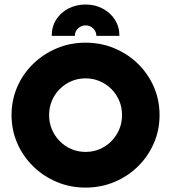

<svg xmlns="http://www.w3.org/2000/svg" viewBox="-20 -830 769 863"><path d="M364.6 13.2Q295.1 13.2 235.1 -12.2Q175 -37.5 129.2 -82.3Q83.3 -127.1 57.6 -186.1Q31.9 -245.1 31.9 -312.5Q31.9 -380.6 57.6 -439.6Q83.3 -498.6 129.2 -543.1Q175 -587.5 235.1 -612.8Q295.1 -638.2 364.6 -638.2Q434 -638.2 494.4 -612.8Q554.9 -587.5 600.3 -543.1Q645.8 -498.6 671.5 -439.6Q697.2 -380.6 697.2 -312.5Q697.2 -245.1 671.5 -186.1Q645.8 -127.1 600.3 -82.3Q554.9 -37.5 494.4 -12.2Q434 13.2 364.6 13.2ZM364.6 -147.2Q399.3 -147.2 428.8 -160.1Q458.3 -172.9 480.9 -195.8Q503.5 -218.8 516 -248.6Q528.5 -278.5 528.5 -312.5Q528.5 -347.2 516 -377.1Q503.5 -406.9 480.9 -429.5Q458.3 -452.1 428.8 -464.9Q399.3 -477.8 364.6 -477.8Q329.9 -477.8 300.3 -464.9Q270.8 -452.1 248.3 -429.5Q225.7 -406.9 213.2 -377.1Q200.7 -347.2 200.7 -312.5Q200.7 -278.5 213.2 -248.6Q225.7 -218.8 248.3 -195.8Q270.8 -172.9 300.3 -160.1Q329.9 -147.2 364.6 -147.2ZM212.5 -668.8Q212.5 -710.4 232.6 -742Q252.8 -773.6 287.5 -791.7Q322.2 -809.7 364.6 -809.7Q406.9 -809.7 441.7 -791.3Q476.4 -772.9 496.5 -741.3Q516.7 -709.7 516.7 -668.8H413.2Q413.2 -688.2 399 -702.1Q384.7 -716 364.6 -716Q345.1 -716 330.6 -702.1Q316 -688.2 316.7 -668.8Z"/></svg>

Font: Afacad Flux ExtraBold
Style: Regular
Weight: 800
Designer: Kristian Moeller
Foundry: Dicotype
Version: Version 1.100